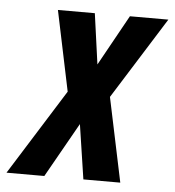

<svg xmlns="http://www.w3.org/2000/svg" viewBox="-92 -586 572 627"><g transform="rotate(5 193.5 -272.0)"><path d="M76 0 177 -179 204 0H325L267 -276L435 -544H309L217 -378L194 -544H73L128 -281L-48 0Z"/></g></svg>

Font: Noto Sans Display Condensed
Style: Bold Italic
Weight: 700
Width: 3
Designer: Monotype Design team
Foundry: Monotype Imaging Inc.
Version: 1.000